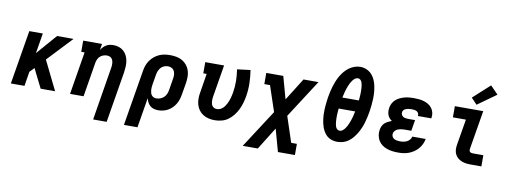

<svg xmlns="http://www.w3.org/2000/svg" viewBox="-73 -1221 4946 1859"><g transform="rotate(10 2400.0 -292.0)"><path d="M47 0 135 -530H268L235 -331L408 -530H570L341 -287L482 0H340L269 -142L247 -187L204 -142L181 0Z M892 205 977 -314Q980 -327 980.5 -340Q981 -353 980 -365.5Q979 -378 974.5 -390Q970 -402 962 -411Q954 -420 941.5 -424Q929 -428 916 -428Q899 -428 881.5 -422Q864 -416 850.5 -404Q837 -392 829 -375Q821 -358 818 -341L762 0H629L698 -420H665V-530H850L840 -469Q850 -485 863 -498.5Q876 -512 892 -521.5Q908 -531 925.5 -534.5Q943 -538 961 -538Q989 -538 1015.5 -529.5Q1042 -521 1062 -503Q1082 -485 1094 -460.5Q1106 -436 1110.5 -409Q1115 -382 1113.5 -353Q1112 -324 1108 -296L1025 205Z M1195 205 1286 -344Q1290 -371 1299.5 -397Q1309 -423 1325.5 -446.5Q1342 -470 1364.5 -488.5Q1387 -507 1413 -518.5Q1439 -530 1466.5 -534Q1494 -538 1520 -538Q1552 -538 1583 -532Q1614 -526 1639.5 -511Q1665 -496 1684 -472.5Q1703 -449 1712 -420Q1721 -391 1721 -359.5Q1721 -328 1716 -296L1697 -186Q1693 -161 1686 -137Q1679 -113 1666 -90.5Q1653 -68 1634.5 -49Q1616 -30 1593.5 -17Q1571 -4 1546.5 2Q1522 8 1497 8Q1474 8 1453 2Q1432 -4 1416.5 -17.5Q1401 -31 1391.5 -50Q1382 -69 1377 -90L1328 205ZM1460 -102Q1479 -102 1498.5 -109.5Q1518 -117 1533 -131.5Q1548 -146 1556 -165Q1564 -184 1567 -204L1585 -314Q1589 -334 1588.5 -354Q1588 -374 1580 -391.5Q1572 -409 1555 -418.5Q1538 -428 1518 -428Q1499 -428 1480 -420.5Q1461 -413 1447.5 -398Q1434 -383 1426.5 -364Q1419 -345 1416 -326L1400 -231Q1398 -217 1396.5 -202.5Q1395 -188 1396 -174.5Q1397 -161 1400.5 -147.5Q1404 -134 1412 -123.5Q1420 -113 1432.5 -107.5Q1445 -102 1460 -102Z M2051 8Q2020 8 1990.5 1Q1961 -6 1936.5 -21.5Q1912 -37 1895 -60.5Q1878 -84 1870 -112.5Q1862 -141 1862 -172Q1862 -203 1868 -234L1898 -420H1865V-530H2050L1998 -216Q1996 -203 1995 -190.5Q1994 -178 1995 -165.5Q1996 -153 1999.5 -141.5Q2003 -130 2010.5 -121Q2018 -112 2029.5 -107Q2041 -102 2054 -102Q2068 -102 2082.5 -107.5Q2097 -113 2109 -123.5Q2121 -134 2130 -147Q2139 -160 2146 -173.5Q2153 -187 2158.5 -201Q2164 -215 2168 -229.5Q2172 -244 2175.5 -258.5Q2179 -273 2181 -287Q2191 -345 2190 -401.5Q2189 -458 2180 -515L2310 -531Q2320 -466 2321.5 -401.5Q2323 -337 2312 -271Q2306 -237 2296.5 -204.5Q2287 -172 2271.5 -140Q2256 -108 2233.5 -79.5Q2211 -51 2182 -30Q2153 -9 2118.5 -0.5Q2084 8 2051 8Z M2363 205 2605 -169 2521 -420H2465V-530H2632L2693 -310L2831 -530H2978L2737 -156L2820 95H2876V205H2709L2648 -15L2511 205Z M3256 8Q3235 8 3214.5 3Q3194 -2 3176 -12Q3158 -22 3144.5 -37Q3131 -52 3121 -69.5Q3111 -87 3104 -106.5Q3097 -126 3092.5 -146Q3088 -166 3085.5 -187Q3083 -208 3082 -229.5Q3081 -251 3082 -273Q3083 -295 3084.5 -316.5Q3086 -338 3089 -359.5Q3092 -381 3095 -403Q3100 -431 3106 -459Q3112 -487 3120.5 -514Q3129 -541 3140 -568Q3151 -595 3166 -620.5Q3181 -646 3200.5 -669Q3220 -692 3244.5 -709.5Q3269 -727 3297 -736.5Q3325 -746 3353 -746Q3385 -746 3414.5 -733Q3444 -720 3464.5 -698Q3485 -676 3497.5 -647.5Q3510 -619 3516.5 -589Q3523 -559 3525.5 -527Q3528 -495 3527 -462Q3526 -429 3522.5 -396.5Q3519 -364 3514 -332Q3509 -304 3503 -276Q3497 -248 3489 -221Q3481 -194 3469.5 -167.5Q3458 -141 3443 -115.5Q3428 -90 3408.5 -66.5Q3389 -43 3365 -25.5Q3341 -8 3312.5 0Q3284 8 3256 8ZM3232 -423H3394Q3395 -438 3396.5 -453Q3398 -468 3398.5 -483Q3399 -498 3399 -512.5Q3399 -527 3398 -542Q3397 -557 3395 -571.5Q3393 -586 3388.5 -599.5Q3384 -613 3373.5 -623Q3363 -633 3348 -633Q3332 -633 3319 -622.5Q3306 -612 3296 -598.5Q3286 -585 3279 -571Q3272 -557 3266 -542Q3260 -527 3255 -512.5Q3250 -498 3246 -483Q3242 -468 3238.5 -453Q3235 -438 3232 -423ZM3261 -102Q3277 -102 3290 -112.5Q3303 -123 3313 -136.5Q3323 -150 3330 -164Q3337 -178 3343 -193Q3349 -208 3354 -222.5Q3359 -237 3363 -252Q3367 -267 3370.5 -282Q3374 -297 3377 -312H3215Q3214 -297 3212.5 -282Q3211 -267 3210.5 -252Q3210 -237 3210 -222.5Q3210 -208 3211 -193Q3212 -178 3214 -163.5Q3216 -149 3220.5 -135.5Q3225 -122 3235.5 -112Q3246 -102 3261 -102Z M3856 8Q3827 8 3799 4.5Q3771 1 3745 -8Q3719 -17 3697 -33Q3675 -49 3661 -72Q3647 -95 3642 -123Q3637 -151 3642 -179Q3645 -197 3653 -215Q3661 -233 3675.5 -246Q3690 -259 3707.5 -267.5Q3725 -276 3743 -283Q3729 -292 3718 -305Q3707 -318 3701 -334Q3695 -350 3694 -368.5Q3693 -387 3696 -405Q3699 -427 3710.5 -448.5Q3722 -470 3740 -486Q3758 -502 3780 -512Q3802 -522 3824.5 -528Q3847 -534 3870 -536Q3893 -538 3915 -538Q3941 -538 3966 -535.5Q3991 -533 4014.5 -526Q4038 -519 4058.5 -506.5Q4079 -494 4093.5 -475Q4108 -456 4114 -432Q4120 -408 4116 -383Q4116 -380 4115.5 -378Q4115 -376 4115 -374H3983Q3983 -375 3983 -375.5Q3983 -376 3983 -377Q3985 -389 3979.5 -400.5Q3974 -412 3963.5 -418Q3953 -424 3940.5 -426Q3928 -428 3915 -428Q3907 -428 3898 -427.5Q3889 -427 3880.5 -425.5Q3872 -424 3863 -421.5Q3854 -419 3846 -414Q3838 -409 3832.5 -401.5Q3827 -394 3826 -385Q3823 -372 3829 -359.5Q3835 -347 3846 -340.5Q3857 -334 3870.5 -332Q3884 -330 3898 -330H3963L3945 -222H3880Q3870 -222 3859 -221Q3848 -220 3837.5 -218Q3827 -216 3816 -212Q3805 -208 3796 -201Q3787 -194 3780.5 -184.5Q3774 -175 3773 -164Q3770 -149 3777 -135Q3784 -121 3797 -114Q3810 -107 3825 -104.5Q3840 -102 3856 -102Q3872 -102 3889 -105Q3906 -108 3921.5 -115.5Q3937 -123 3949 -137Q3961 -151 3964 -168H4096Q4091 -141 4079.5 -116.5Q4068 -92 4050 -71Q4032 -50 4008.5 -34Q3985 -18 3959.5 -8.5Q3934 1 3907.5 4.5Q3881 8 3856 8Z M4569 0Q4546 0 4522.5 -3Q4499 -6 4478 -14.5Q4457 -23 4440 -37.5Q4423 -52 4413 -72.5Q4403 -93 4401.5 -116.5Q4400 -140 4404 -164L4447 -420H4319V-530H4598L4534 -146Q4533 -138 4534.5 -130.5Q4536 -123 4541.5 -118.5Q4547 -114 4554.5 -112Q4562 -110 4569 -110H4673V0ZM4523 -580 4466 -640 4630 -789 4706 -711Z"/></g></svg>

Font: Iosevka Slab XBdExObl
Style: Regular
Weight: 800
Width: 7
Italic angle: -9°
Monospace: yes
Designer: Belleve Invis
Foundry: Belleve Invis
Version: Version 11.1.0; ttfautohint (v1.8.3)